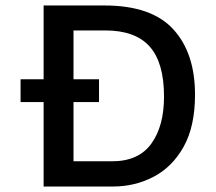

<svg xmlns="http://www.w3.org/2000/svg" viewBox="-20 -680 789 700"><path d="M139 0V-308H55V-391H139V-660H361Q532 -660 611.5 -573.5Q691 -487 691 -335Q691 -219 649.5 -145Q608 -71 540 -35.5Q472 0 392 0ZM341 -308H248V-92H389Q485 -92 531.5 -156Q578 -220 578 -328Q578 -452 525.5 -510.5Q473 -569 364 -569H248V-391H341Z"/></svg>

Font: Bricolage Grotesque 12pt Medium
Style: Regular
Weight: 500
Designer: Mathieu Triay
Foundry: Atelier Triay
Version: Version 1.001; ttfautohint (v1.8.4.7-5d5b);gftools[0.9.33.de